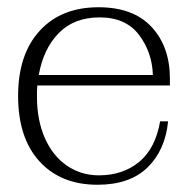

<svg xmlns="http://www.w3.org/2000/svg" viewBox="-20 -500 520 530"><path d="M83 -264Q82 -254 82 -234Q82 -168 104 -118.5Q126 -69 165 -42.5Q204 -16 253 -16Q319 -16 364 -53Q409 -90 422 -165H444Q436 -85 387 -37.5Q338 10 249 10Q148 10 89 -54.5Q30 -119 30 -235Q30 -350 89.5 -415Q149 -480 252 -480Q348 -480 398.5 -425.5Q449 -371 449 -283V-264ZM87 -293H402Q400 -356 363.5 -404Q327 -452 255 -452Q185 -452 142.5 -409Q100 -366 87 -293Z"/></svg>

Font: Taviraj ExtraLight
Style: Regular
Weight: 200
Designer: Katatrad Team
Foundry: CadsonDemak
Version: Version 1.030